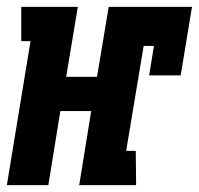

<svg xmlns="http://www.w3.org/2000/svg" viewBox="-39 -540 580 560"><path d="M-19 0 50 -420H23V-520H188L154 -316H244L278 -520H521L488 -320H396L410 -406H380L329 -100H357L358 0H192L227 -216H137L102 0Z"/></svg>

Font: Iosevka Curly Slab Heavy
Style: Italic
Weight: 900
Italic angle: -9°
Monospace: yes
Designer: Belleve Invis
Foundry: Belleve Invis
Version: Version 22.1.2; ttfautohint (v1.8.4)